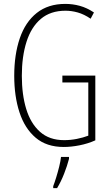

<svg xmlns="http://www.w3.org/2000/svg" viewBox="-20 -744 565 985"><path d="M300 -356H469V-24Q431 -7 388 1.5Q345 10 307 10Q219 10 163 -37.5Q107 -85 80 -167.5Q53 -250 53 -355Q53 -464 81.5 -547.5Q110 -631 168.5 -677.5Q227 -724 315 -724Q353 -724 389.5 -714Q426 -704 462 -680L445 -648Q411 -671 379 -680Q347 -689 316 -689Q239 -689 189.5 -647Q140 -605 116 -529.5Q92 -454 92 -355Q92 -259 114.5 -185Q137 -111 185 -68Q233 -25 309 -25Q342 -25 374.5 -31.5Q407 -38 433 -48V-321H300ZM334 71Q325 106 309 147Q293 188 273 221H253V211Q260 193 268.5 165.5Q277 138 284 109.5Q291 81 293 61H334Z"/></svg>

Font: Noto Sans Lao ExtraCondensed ExtraLight
Style: Regular
Weight: 200
Width: 2
Designer: Monotype Design Team
Foundry: Monotype Imaging Inc.
Version: Version 2.003; ttfautohint (v1.8.4.7-5d5b)